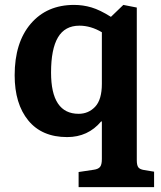

<svg xmlns="http://www.w3.org/2000/svg" viewBox="-20 -547 661 786"><path d="M301.8 219.2V157.2L363.8 147.9Q381.8 145.5 389.4 136.5Q397 127.4 397 104V-49.8H394Q340.3 14.2 254.9 14.2Q151.4 14.2 95.7 -54Q40 -122.1 40 -238.8Q40 -373 106 -450Q171.9 -526.9 283.2 -526.9Q319.8 -526.9 354.5 -516.6Q389.2 -506.3 434.1 -478L484.9 -526.9L540 -516.1V108.9Q540 128.9 545.9 137.5Q551.8 146 568.8 148.9L610.8 155.8V219.2ZM301.8 -81.1Q342.3 -81.1 369.6 -110.1Q397 -139.2 397 -204.1V-415Q351.6 -441.9 305.2 -441.9Q245.6 -441.9 217.3 -394Q189 -346.2 189 -250Q189 -81.1 301.8 -81.1Z"/></svg>

Font: Literata Book
Style: Bold
Weight: 700
Designer: Latin by Veronika Burian and Jose Scaglione. Greek by Irene Vlachou. Cyrillic by Vera Evstafieva
Foundry: TypeTogether
Version: Version 2.003;PS 002.003;hotconv 1.0.88;makeotf.lib2.5.64775